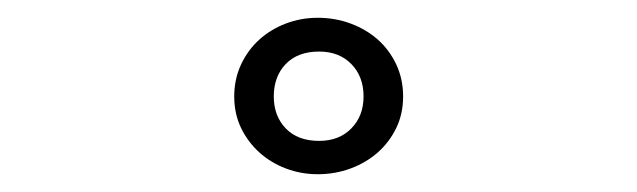

<svg xmlns="http://www.w3.org/2000/svg" viewBox="-20 -957 717 216"><path d="M243.5 -848.5Q243.5 -868 251.2 -884.5Q259 -901 271.8 -912.5Q284.5 -924 301.5 -930.5Q318.5 -937 337.5 -937Q357 -937 374.5 -930.5Q392 -924 405 -912.5Q418 -901 425.8 -884.5Q433.5 -868 433.5 -848.5Q433.5 -829 425.8 -813Q418 -797 405 -785.5Q392 -774 374.5 -767.5Q357 -761 337.5 -761Q318.5 -761 301.5 -767.5Q284.5 -774 271.8 -785.5Q259 -797 251.2 -813Q243.5 -829 243.5 -848.5ZM288 -848.5Q288 -826.5 301.5 -812.5Q315 -798.5 339 -798.5Q361.5 -798.5 375.2 -812.5Q389 -826.5 389 -848.5Q389 -871 375.2 -885Q361.5 -899 339 -899Q315 -899 301.5 -885Q288 -871 288 -848.5Z"/></svg>

Font: Lato
Style: Regular
Weight: 400
Designer: Lukasz Dziedzic with Adam Twardoch and Botio Nikoltchev
Foundry: tyPoland Lukasz Dziedzic
Version: Version 2.015; 2015-08-06; http://www.latofonts.com/